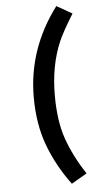

<svg xmlns="http://www.w3.org/2000/svg" viewBox="-66 -935 598 1127"><g transform="rotate(-5 232.5 -371.5)"><path d="M131.8 -372.1Q131.8 -657.2 310.5 -894.5L401.4 -842.8Q336.9 -738.3 314.5 -685.5Q255.9 -547.9 255.9 -372.1Q255.9 -221.7 292.5 -116.7Q329.1 -11.7 401.4 99.6L310.5 152.3Q224.6 36.1 178.2 -89.4Q131.8 -214.8 131.8 -372.1Z"/></g></svg>

Font: Gothic A1
Style: Bold
Weight: 700
Version: Version 2.50